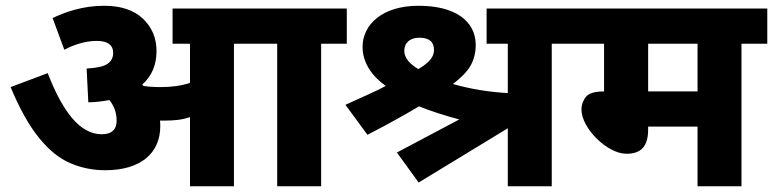

<svg xmlns="http://www.w3.org/2000/svg" viewBox="-20 -652 2706 672"><path d="M541 -210.9C541 -217.8 540.5 -224.1 540 -230H540.5H542.5H543H543.5H544.4H544.9H545.4H545.9H546.4H547.4H548.8H549.3H556.2H556.6H559.1C588.4 -230 617.2 -232.4 645 -242.2V0H798.8V-499H950.2V0H1104V-499H1193.8V-622.1H584V-499H645V-361.8C613.3 -351.6 580.6 -347.2 542 -347.2C518.1 -347.2 499 -348.6 482.9 -351.1C481 -352.5 479.5 -354 478 -356C511.2 -385.7 527.8 -424.8 527.8 -473.1C527.8 -518.6 512.2 -556.2 480.5 -586.4C448.7 -616.7 403.3 -631.8 344.2 -631.8C270.5 -631.8 209.5 -610.4 164.1 -588.9L205.1 -478C242.2 -497.1 280.3 -508.8 318.8 -508.8C349.6 -508.8 376 -499.5 376 -466.8C376 -450.2 369.6 -437.5 356.4 -428.7C343.3 -419.4 318.8 -414.1 283.2 -412.1L289.1 -293.9C315.9 -294.4 340.3 -297.4 362.8 -301.8C379.9 -280.8 388.2 -256.8 388.2 -230C388.2 -198.2 370.6 -182.1 335.9 -182.1C259.8 -182.1 199.2 -261.2 147 -396L17.1 -347.2C48.8 -271 82 -211.9 116.7 -169.4C150.9 -127 187 -97.7 225.6 -81.1C264.2 -64.5 304.7 -56.2 348.1 -56.2C471.7 -56.2 541 -115.2 541 -210.9Z M1757.3 -203.1V0H1911.1V-499H2001V-622.1H1683.1V-499H1757.3V-326.2C1690.4 -330.1 1629.4 -339.8 1565.4 -357.9C1595.2 -380.9 1616.2 -402.8 1627.9 -423.8C1639.2 -444.8 1645 -468.3 1645 -494.1C1645 -536.6 1627.4 -570.3 1592.3 -595.2C1556.6 -619.6 1507.3 -631.8 1444.3 -631.8C1318.8 -631.8 1249 -566.4 1249 -487.8C1249 -433.1 1280.8 -386.7 1330.1 -351.1C1293 -331.1 1247.1 -312 1189 -285.2L1266.1 -180.2C1340.8 -218.8 1401.9 -252.9 1446.3 -279.8C1488.8 -262.7 1536.6 -247.6 1587.4 -233.9L1369.1 -118.2L1445.3 -13.2ZM1395 -474.1C1395 -503.4 1416.5 -520 1447.3 -520C1481.9 -520 1499 -505.9 1499 -477.1C1499 -453.1 1483.9 -434.1 1444.3 -410.2C1415 -427.2 1395 -448.7 1395 -474.1Z M2665.5 -499V-622.1H1986.3V-499H2094.2V-331.1L2093.3 -332C2062 -332 2041 -325.7 2030.8 -313C2020.5 -300.3 2015.1 -285.6 2015.1 -269C2015.1 -202.6 2106 -113.8 2172.4 -113.8C2221.7 -113.8 2248.5 -137.2 2248.5 -199.2V-209H2421.4V0H2575.2V-499ZM2421.4 -332H2248.5V-499H2421.4Z"/></svg>

Font: Noto Reveo Sans
Style: Regular
Weight: 800
Designer: Monotype Design Team
Foundry: Monotype Imaging Inc.
Version: Version 2.007